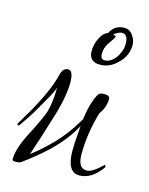

<svg xmlns="http://www.w3.org/2000/svg" viewBox="-87 -575 492 636"><g transform="rotate(15 159.5 -257.0)"><path d="M27 4Q16 4 16 -2Q16 -38 45 -94Q81 -164 87 -185Q97 -221 97 -270Q95 -260 84.5 -240.5Q74 -221 57 -192Q41 -164 28.5 -145.5Q16 -127 8 -116Q8 -115 6 -115Q1 -115 1 -119Q1 -119 8.5 -132Q16 -145 31 -170Q79 -254 93 -311Q99 -337 117 -337Q135 -337 135 -295Q135 -273 129 -240Q123 -207 109 -164Q99 -131 88.5 -98Q78 -65 67 -33Q104 -61 138.5 -97Q173 -133 201 -180L207 -190Q212 -226 219.5 -249Q227 -272 234 -282Q240 -289 252 -289Q273 -289 273 -278Q273 -248 254 -223Q232 -148 232 -77Q232 -29 262 -29Q277 -29 297 -46Q317 -63 316 -63Q319 -63 319 -57V-55Q285 -7 243 -7Q200 -7 200 -81Q200 -99 201.5 -120Q203 -141 205 -166Q167 -94 80 -26Q75 -22 66 -15Q57 -8 46 0Q41 4 27 4ZM214 -379Q176 -379 176 -416Q176 -425 178 -435.5Q180 -446 185 -457Q197 -483 213 -487Q228 -518 261 -518Q280 -518 290 -503Q302 -488 302 -469Q302 -434 275 -407Q248 -379 214 -379ZM225 -397Q246 -397 264 -421Q271 -432 275 -443.5Q279 -455 279 -467Q279 -500 258 -500Q248 -500 231 -488L241 -483Q238 -475 222 -452Q211 -436 211 -416Q211 -397 225 -397Z"/></g></svg>

Font: Ruthie
Style: Regular
Weight: 400
Designer: Robert E. Leuschke
Foundry: Robert E. Leuschke
Version: Version 1.012